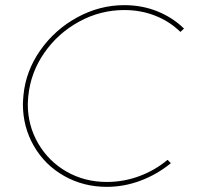

<svg xmlns="http://www.w3.org/2000/svg" viewBox="-20 -723 772 746"><path d="M695 -612 681 -599Q639 -640 583 -662Q527 -684 463 -684Q370 -684 287.5 -639Q205 -594 152 -517.5Q99 -441 90 -350Q88 -328 88 -318Q88 -235 128.5 -165.5Q169 -96 239 -56Q309 -16 395 -16Q460 -16 521 -38.5Q582 -61 631 -102L644 -89Q590 -45 526 -21Q462 3 395 3Q304 3 229 -39.5Q154 -82 111.5 -156Q69 -230 69 -318Q69 -328 71 -352Q80 -447 136.5 -527.5Q193 -608 280 -655.5Q367 -703 463 -703Q532 -703 591.5 -679Q651 -655 695 -612Z"/></svg>

Font: TypoPRO Montserrat Alternates
Style: Italic
Weight: 250
Italic angle: -11.3°
Designer: Julieta Ulanovsky
Foundry: Julieta Ulanovsky
Version: Version 6.001